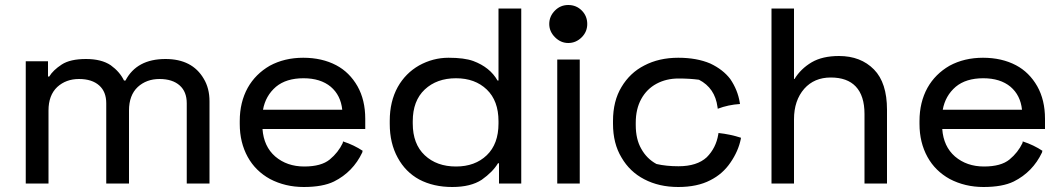

<svg xmlns="http://www.w3.org/2000/svg" viewBox="-20 -734 4239 768"><path d="M476 -412H482Q527 -498 642 -498Q749 -498 795 -419Q818 -381 818 -329V0H727V-321Q727 -367 699 -392Q670 -418 618 -418Q566 -418 531 -386Q496 -353 496 -292V0H405V-321Q405 -367 377 -392Q348 -418 296 -418Q244 -418 209 -386Q174 -353 174 -292V0H83V-489H172V-428H177Q192 -453 227 -476Q261 -498 324 -498Q386 -498 423 -473Q459 -447 476 -412Z M1316 -8Q1271 14 1195 14Q1121 14 1060 -18Q1002 -50 971 -106Q939 -164 939 -238V-250Q939 -325 971 -383Q1002 -438 1059 -471Q1118 -503 1193 -503Q1268 -503 1325 -473Q1378 -445 1410 -389Q1441 -334 1441 -259V-224V-218H1030Q1035 -148 1081 -108Q1128 -68 1197 -68Q1265 -68 1299 -96Q1333 -124 1351 -162Q1352 -168 1352 -168.5Q1352 -169 1353 -168Q1396 -154 1432 -130Q1430 -133 1429 -124Q1392 -46 1316 -8ZM1303 -387Q1262 -421 1194 -421Q1125 -421 1084 -387Q1042 -351 1032 -295H1349Q1343 -353 1303 -387Z M1657 -16Q1602 -46 1571 -103Q1539 -161 1539 -238V-251Q1539 -328 1571 -386Q1602 -441 1656 -472Q1712 -503 1774 -503Q1837 -503 1873 -490Q1940 -465 1970 -412H1974V-700H2065V0H1976V-81H1972Q1951 -46 1907 -15Q1863 14 1789 14Q1714 14 1657 -16ZM1804 -68Q1880 -68 1927 -113Q1974 -158 1974 -240V-249Q1974 -331 1927 -376Q1880 -421 1804 -421Q1727 -421 1679 -376Q1631 -331 1631 -249V-240Q1631 -158 1679 -113Q1727 -68 1804 -68Z M2253 -562Q2223 -562 2200 -585Q2177 -608 2177 -638Q2177 -669 2200 -692Q2222 -714 2253 -714Q2285 -714 2307 -692Q2329 -670 2329 -638Q2329 -607 2307 -585Q2284 -562 2253 -562ZM2299 0H2209V-496H2299Z M2557 -17Q2499 -47 2466 -104Q2432 -160 2432 -239V-250Q2432 -330 2466 -386Q2500 -443 2557 -472Q2616 -503 2693 -503Q2767 -503 2821 -480Q2872 -456 2901 -418Q2931 -374 2939 -324L2940 -318Q2893 -315 2851 -299Q2851 -302 2850 -306Q2840 -382 2776 -415Q2739 -420 2694 -420Q2645 -420 2606 -399Q2567 -378 2545 -338Q2523 -298 2523 -243Q2523 -232 2523 -234Q2523 -177 2545 -139Q2567 -99 2606 -78Q2645 -69 2694 -69Q2768 -69 2807 -105Q2844 -142 2853 -196Q2853 -199 2854 -202Q2901 -197 2944 -183L2943 -177Q2933 -129 2902 -84Q2871 -38 2821 -13Q2769 14 2693 14Q2616 14 2557 -17Z M3156 -257V0H3066V-700H3156V-418H3158Q3183 -459 3227 -485Q3270 -510 3336 -510Q3423 -510 3476 -456Q3528 -403 3528 -295V0H3438V-278Q3438 -351 3403 -388Q3369 -424 3303 -424Q3237 -424 3197 -379Q3156 -332 3156 -257Z M4035 -8Q3990 14 3914 14Q3840 14 3779 -18Q3721 -50 3690 -106Q3658 -164 3658 -238V-250Q3658 -325 3690 -383Q3721 -438 3778 -471Q3837 -503 3912 -503Q3987 -503 4044 -473Q4097 -445 4129 -389Q4160 -334 4160 -259V-224V-218H3749Q3754 -148 3800 -108Q3847 -68 3916 -68Q3984 -68 4018 -96Q4052 -124 4070 -162Q4071 -168 4071 -168.5Q4071 -169 4072 -168Q4115 -154 4151 -130Q4149 -133 4148 -124Q4111 -46 4035 -8ZM4022 -387Q3981 -421 3913 -421Q3844 -421 3803 -387Q3761 -351 3751 -295H4068Q4062 -353 4022 -387Z"/></svg>

Font: Rilu
Style: Bold
Weight: 500
Designer: Alí Sinisterra
Foundry: Alí Sinisterra
Version: ""